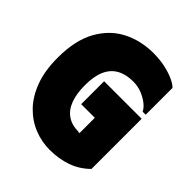

<svg xmlns="http://www.w3.org/2000/svg" viewBox="-199 -838 977 977"><g transform="rotate(45 289.5 -350.0)"><path d="M14 -350Q14 -475 58.5 -555Q103 -635 177.5 -673Q252 -711 342 -711Q391 -711 430 -702Q469 -693 496.5 -680Q524 -667 536 -654V-461H514Q506 -479 484.5 -496Q463 -513 434 -524.5Q405 -536 372 -536Q320 -536 284 -516Q248 -496 229.5 -455Q211 -414 211 -349Q211 -288 227 -245Q243 -202 275.5 -180Q308 -158 355 -158Q355 -158 357.5 -156.5Q360 -155 364 -158V-267H266V-432H536V-71Q493 -28 437.5 -8.5Q382 11 317 11Q259 11 205 -10.5Q151 -32 108 -76Q65 -120 39.5 -188Q14 -256 14 -350Z"/></g></svg>

Font: Phudu Black
Style: Regular
Weight: 900
Version: Version 1.005;gftools[0.9.23]